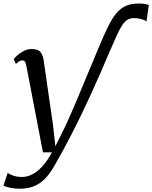

<svg xmlns="http://www.w3.org/2000/svg" viewBox="-64 -850 886 1118"><path d="M50 249Q20 249 -5.2 243.2Q-30.5 237.5 -44 231.5L-19.5 157Q-10.5 164 11.8 172.2Q34 180.5 65.5 180.5Q92 180.5 121.5 166.5Q151 152.5 180.8 120.8Q210.5 89 238.5 37H186L89.5 -466.5Q86 -486 80.2 -492.2Q74.5 -498.5 66.5 -498.5Q57.5 -498.5 48.8 -493.5Q40 -488.5 28.5 -477.5L16 -506Q20.5 -512.5 35.5 -526.5Q50.5 -540.5 72.8 -552.5Q95 -564.5 121 -564.5Q157.5 -564.5 172 -546.5Q186.5 -528.5 190.5 -497Q195 -466 199.5 -434.8Q204 -403.5 208.5 -372.2Q213 -341 217.5 -309.8Q222 -278.5 226.5 -247.2Q231 -216 235.5 -185Q240 -154 244.5 -123L258.5 1.5L315 -112.5Q341 -168 371.8 -240.2Q402.5 -312.5 436.8 -395.8Q471 -479 508 -566.5Q538.5 -640 563 -690.5Q587.5 -741 612.5 -771.5Q637.5 -802 669 -815.8Q700.5 -829.5 745.5 -829.5Q766 -829.5 780.5 -826.8Q795 -824 802.5 -821L789 -725Q781 -732 760.5 -738.2Q740 -744.5 716 -744.5Q694.5 -744.5 678.2 -734.8Q662 -725 647.5 -703Q633 -681 617 -646Q601 -611 579 -560Q517.5 -414.5 460.8 -291Q404 -167.5 351 -64.8Q298 38 248 123.5Q218 174.5 186.5 201.5Q155 228.5 121.2 238.8Q87.5 249 50 249Z"/></svg>

Font: Merriweather 24pt
Style: Italic
Weight: 400
Italic angle: -7.8°
Designer: Eben Sorkin
Foundry: Eben Sorkin
Version: Version 2.101